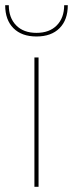

<svg xmlns="http://www.w3.org/2000/svg" viewBox="-48 -722 282 742"><path d="M214 -702Q214 -645 182 -613Q150 -581 93 -581Q36 -581 4 -613Q-28 -645 -28 -702H-14Q-14 -653 14.5 -624Q43 -595 93 -595Q143 -595 171.5 -624Q200 -653 200 -702ZM101 -500V0H85V-500Z"/></svg>

Font: Elaine Sans Thin
Style: Regular
Weight: 250
Designer: Wei Huang
Foundry: Wei Huang
Version: Version 2.001;December 24, 2019;FontCreator 12.0.0.2547 64-b